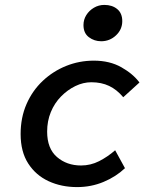

<svg xmlns="http://www.w3.org/2000/svg" viewBox="-20 -750 640 782"><path d="M294 12Q230 12 178 -12Q126 -36 95 -84Q64 -132 64 -204Q64 -271 88 -326Q112 -381 154 -420.5Q196 -460 249.5 -481.5Q303 -503 362 -503Q427 -503 474.5 -476Q522 -449 548 -414L482 -354Q456 -385 424.5 -400Q393 -415 352 -415Q319 -415 287 -399.5Q255 -384 228.5 -357Q202 -330 187 -293.5Q172 -257 172 -214Q172 -145 212 -110.5Q252 -76 310 -76Q349 -76 383.5 -93.5Q418 -111 449 -138L489 -65Q452 -30 401.5 -9Q351 12 294 12ZM392 -582Q364 -582 342 -598.5Q320 -615 320 -648Q320 -670 331.5 -688.5Q343 -707 362.5 -718.5Q382 -730 405 -730Q437 -730 457.5 -713Q478 -696 478 -664Q478 -630 452.5 -606Q427 -582 392 -582Z"/></svg>

Font: Source Code Pro ExtraLight SemiBold
Style: Italic
Weight: 600
Italic angle: -11°
Monospace: yes
Version: Version 1.016;hotconv 1.0.116;makeotfexe 2.5.65601